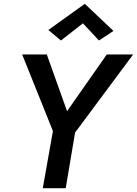

<svg xmlns="http://www.w3.org/2000/svg" viewBox="-20 -985 717 1005"><path d="M414 -863 299 -773 233 -828 424 -965 574 -823 498 -773ZM539 -700H677L373 -291L324 0H204L257 -299L96 -700H225L331 -403Z"/></svg>

Font: Jost* Medium
Style: Italic
Weight: 500
Italic angle: -10°
Version: Version 3.7